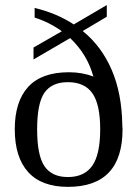

<svg xmlns="http://www.w3.org/2000/svg" viewBox="-20 -725 540 755"><path d="M111.8 -538.1 223.1 -602.1Q172.9 -638.2 116.2 -655.8V-693.8Q204.6 -672.4 270 -628.9L399.9 -705.1V-659.2L305.2 -603Q378.9 -543.5 418.9 -450.9Q459 -358.4 460.9 -233.9L461.9 -216.8Q461.9 9.8 247.1 9.8Q143.6 9.8 90.8 -48.3Q38.1 -106.4 38.1 -216.8Q38.1 -325.7 90.8 -383.3Q143.6 -440.9 251 -440.9Q304.2 -440.9 347.2 -423.8Q323.7 -510.7 255.9 -575.2L111.8 -491.2ZM374 -216.8Q374 -314.5 343.3 -358.2Q312.5 -401.9 247.1 -401.9Q183.6 -401.9 154.8 -360.4Q126 -318.8 126 -216.8Q126 -113.8 155 -71.3Q184.1 -28.8 247.1 -28.8Q311.5 -28.8 342.8 -73.2Q374 -117.7 374 -216.8Z"/></svg>

Font: Liberation Serif
Style: Regular
Weight: 400
Designer: Steve Matteson
Foundry: Ascender Corporation
Version: Version 2.1.5